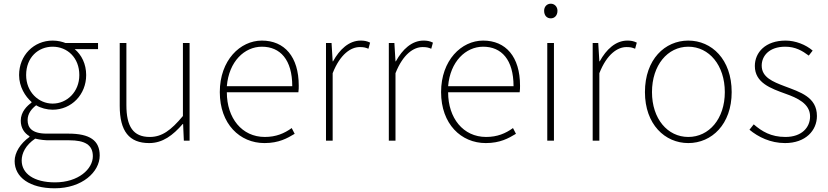

<svg xmlns="http://www.w3.org/2000/svg" viewBox="-20 -759 4468 1036"><path d="M275 257C423 257 518 169 518 80C518 -1 465 -38 349 -38H232C151 -38 129 -71 129 -111C129 -147 151 -172 175 -191C199 -176 234 -167 264 -167C366 -167 445 -249 445 -354C445 -414 420 -463 383 -494H509V-527H333C318 -533 294 -540 264 -540C163 -540 83 -461 83 -354C83 -290 117 -238 150 -209V-205C127 -189 92 -156 92 -108C92 -68 112 -40 139 -24V-20C90 15 59 64 59 110C59 198 141 257 275 257ZM264 -200C188 -200 121 -263 121 -354C121 -449 186 -507 264 -507C343 -507 408 -448 408 -354C408 -263 341 -200 264 -200ZM277 225C162 225 97 177 97 107C97 68 118 24 170 -11C199 -4 227 -2 234 -2H354C437 -2 481 22 481 84C481 153 403 225 277 225Z M785 13C858 13 913 -29 966 -90H968L972 0H1003V-527H967V-133C902 -55 853 -20 788 -20C699 -20 662 -76 662 -192V-527H626V-188C626 -51 677 13 785 13Z M1407 13C1485 13 1530 -13 1570 -37L1554 -68C1514 -39 1469 -20 1409 -20C1285 -20 1204 -122 1204 -261H1590C1592 -275 1592 -286 1592 -297C1592 -453 1515 -540 1393 -540C1276 -540 1166 -434 1166 -262C1166 -90 1274 13 1407 13ZM1204 -294C1215 -427 1299 -507 1393 -507C1492 -507 1557 -437 1557 -294Z M1739 0H1775V-364C1816 -468 1874 -505 1921 -505C1942 -505 1951 -503 1968 -496L1977 -529C1959 -538 1944 -540 1926 -540C1863 -540 1812 -492 1777 -428H1775L1769 -527H1739Z M2078 0H2114V-364C2155 -468 2213 -505 2260 -505C2281 -505 2290 -503 2307 -496L2316 -529C2298 -538 2283 -540 2265 -540C2202 -540 2151 -492 2116 -428H2114L2108 -527H2078Z M2601 13C2679 13 2724 -13 2764 -37L2748 -68C2708 -39 2663 -20 2603 -20C2479 -20 2398 -122 2398 -261H2784C2786 -275 2786 -286 2786 -297C2786 -453 2709 -540 2587 -540C2470 -540 2360 -434 2360 -262C2360 -90 2468 13 2601 13ZM2398 -294C2409 -427 2493 -507 2587 -507C2686 -507 2751 -437 2751 -294Z M2933 0H2969V-527H2933ZM2952 -660C2972 -660 2988 -675 2988 -701C2988 -723 2972 -739 2952 -739C2931 -739 2916 -723 2916 -701C2916 -675 2931 -660 2952 -660Z M3178 0H3214V-364C3255 -468 3313 -505 3360 -505C3381 -505 3390 -503 3407 -496L3416 -529C3398 -538 3383 -540 3365 -540C3302 -540 3251 -492 3216 -428H3214L3208 -527H3178Z M3694 13C3820 13 3928 -88 3928 -262C3928 -439 3820 -540 3694 -540C3568 -540 3460 -439 3460 -262C3460 -88 3568 13 3694 13ZM3694 -20C3582 -20 3498 -118 3498 -262C3498 -407 3582 -507 3694 -507C3806 -507 3891 -407 3891 -262C3891 -118 3806 -20 3694 -20Z M4216 13C4327 13 4388 -55 4388 -133C4388 -236 4297 -262 4213 -294C4150 -318 4090 -342 4090 -405C4090 -457 4130 -507 4217 -507C4272 -507 4309 -485 4344 -459L4365 -486C4328 -518 4272 -540 4219 -540C4110 -540 4053 -476 4053 -403C4053 -312 4139 -282 4219 -253C4281 -231 4351 -200 4351 -131C4351 -71 4306 -20 4218 -20C4140 -20 4091 -50 4047 -88L4024 -59C4071 -20 4137 13 4216 13Z"/></svg>

Font: Source Han Sans JP ExtraLight
Style: Regular
Weight: 250
Designer: Ryoko NISHIZUKA 西塚涼子 (kana, bopomofo & ideographs); Paul D. Hunt (Latin, Greek & Cyrillic); Sandoll Communications 산돌커뮤니
Foundry: Adobe
Version: Version 2.001;hotconv 1.0.107;makeotfexe 2.5.65593